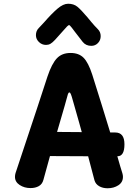

<svg xmlns="http://www.w3.org/2000/svg" viewBox="-20 -995 737 1026"><path d="M622 -108 634 -69Q637 -59 637 -50Q637 -21 612.5 -5Q588 11 555 11Q529 11 510 0Q491 -11 485 -31L451 -160L247 -161L212 -34Q206 -11 187.5 -0.5Q169 10 143 10Q110 10 85 -6.5Q60 -23 60 -50Q60 -60 63 -70L178 -416L234 -587Q257 -655 284 -683.5Q311 -712 357 -712Q401 -712 426.5 -686.5Q452 -661 473 -596Q528 -422 569 -287H596Q645 -287 645 -224Q645 -160 608 -160H607ZM417 -289 404 -336 379 -424 369 -459Q363 -481 359 -491Q355 -501 351 -501Q346 -501 343 -492Q340 -483 334 -460L326 -431L285 -290ZM422 -771 381 -824Q378 -828 365.5 -844.5Q353 -861 349 -861Q343 -861 317 -830Q296 -806 274 -782Q260 -767 249.5 -761Q239 -755 226 -755Q204 -755 188 -770.5Q172 -786 172 -807Q172 -830 187 -845L216 -876Q256 -922 287 -948.5Q318 -975 344 -975Q374 -975 393.5 -959Q413 -943 446 -904Q451 -898 468 -877.5Q485 -857 503 -839Q518 -824 518 -802Q518 -780 503.5 -765Q489 -750 468 -750Q439 -750 422 -771Z"/></svg>

Font: Mali
Style: Bold
Weight: 700
Designer: Kitiyaporn Chalermlarp | Katatrad Aksorn Co.,Ltd.
Foundry: Cadson Demak Co.,Ltd.
Version: Version 1.000; ttfautohint (v1.6)